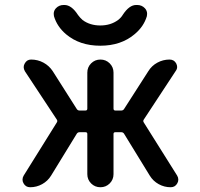

<svg xmlns="http://www.w3.org/2000/svg" viewBox="-20 -789 818 787"><path d="M337.9 -491.2Q337.9 -513.7 353.5 -529.3Q369.1 -544.9 391.6 -544.9Q414.1 -544.9 429.7 -529.3Q445.3 -513.7 445.3 -491.2V-343.8Q445.3 -335.9 453.1 -335.9H476.6Q484.4 -335.9 488.3 -341.8L587.9 -497.1Q601.6 -519.5 625 -532.2Q648.4 -544.9 674.8 -544.9Q693.4 -544.9 702.1 -529.3Q706.1 -521.5 706.1 -514.6Q706.1 -505.9 700.2 -498L569.3 -298.8Q565.4 -293 569.3 -287.1L706.1 -69.3Q710.9 -61.5 710.9 -52.7Q710.9 -44.9 707 -38.1Q698.2 -21.5 679.7 -21.5Q653.3 -21.5 630.4 -34.2Q607.4 -46.9 593.8 -69.3L488.3 -241.2Q484.4 -247.1 476.6 -247.1H453.1Q445.3 -247.1 445.3 -240.2V-75.2Q445.3 -52.7 429.7 -37.1Q414.1 -21.5 391.6 -21.5Q369.1 -21.5 353.5 -37.1Q337.9 -52.7 337.9 -75.2V-240.2Q337.9 -247.1 330.1 -247.1H306.6Q298.8 -247.1 294.9 -241.2L189.5 -69.3Q175.8 -46.9 152.8 -34.2Q129.9 -21.5 103.5 -21.5Q85 -21.5 76.2 -38.1Q72.3 -44.9 72.3 -52.7Q72.3 -61.5 77.1 -69.3L212.9 -287.1Q216.8 -293 212.9 -298.8L82 -497.1Q77.1 -505.9 77.1 -513.7Q77.1 -521.5 81.1 -528.3Q89.8 -544.9 107.4 -544.9Q134.8 -544.9 158.2 -532.2Q181.6 -519.5 196.3 -497.1L294.9 -341.8Q298.8 -335.9 306.6 -335.9H330.1Q337.9 -335.9 337.9 -343.8ZM201.2 -722.7Q200.2 -728.5 200.2 -732.4Q200.2 -745.1 209 -754.9Q221.7 -768.6 241.2 -768.6H244.1Q273.4 -768.6 299.8 -727.5Q307.6 -716.8 318.4 -707Q348.6 -684.6 391.1 -684.6Q433.6 -684.6 463.9 -707Q476.6 -716.8 483.4 -728.5Q509.8 -768.6 538.1 -768.6H542Q561.5 -768.6 574.2 -754.9Q583 -745.1 583 -732.4Q583 -728.5 582 -722.7Q569.3 -679.7 531.2 -648.4Q475.6 -601.6 391.1 -601.6Q306.6 -601.6 251 -648.4Q213.9 -679.7 201.2 -722.7Z"/></svg>

Font: Gen Jyuu Gothic P Medium
Style: Regular
Weight: 500
Designer: [Source Han Sans]
Ryoko NISHIZUKA  (kana & ideographs); Paul D. Hunt (Latin, Greek & Cyrillic); Wenlong ZHANG  (bopomofo
Version: Version 1.002.20150607